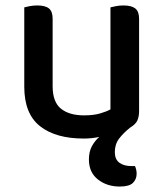

<svg xmlns="http://www.w3.org/2000/svg" viewBox="-20 -494 599 704"><path d="M173 -178Q173 -120 203.5 -95.5Q234 -71 288 -71Q323 -71 347 -78Q371 -85 385 -93V-467Q393 -469 405.5 -471.5Q418 -474 433 -474Q462 -474 476 -463Q490 -452 490 -425V-88Q490 -66 483.5 -52Q477 -38 457 -26Q432 -6 416.5 14.5Q401 35 401 64Q401 90 417.5 102.5Q434 115 463 115H475Q481 129 481 143Q481 163 467.5 176.5Q454 190 419 190Q372 190 339 164Q306 138 306 91Q306 62 317 42Q328 22 344 8Q317 14 287 14Q184 14 126.5 -31.5Q69 -77 69 -176V-467Q76 -469 89 -471.5Q102 -474 117 -474Q146 -474 159.5 -463Q173 -452 173 -425V-178Z"/></svg>

Font: Baloo Bhai 2 Medium
Style: Regular
Weight: 500
Designer: Supriya Tembe, Noopur Datye and Ek Type
Foundry: Ek Type
Version: Version 1.640;PS 1.000;hotconv 16.6.51;makeotf.lib2.5.65220;